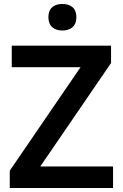

<svg xmlns="http://www.w3.org/2000/svg" viewBox="-20 -943 616 963"><path d="M293 -923C255 -923 223 -906 223 -857C223 -808 255 -790 293 -790C331 -790 363 -808 363 -857C363 -906 331 -923 293 -923ZM547 0V-108H182L537 -627V-714H39V-606H384L29 -87V0Z"/></svg>

Font: Noto Sans Tai Tham SemiBold
Style: Regular
Weight: 600
Designer: Monotype Design Team 2013. Revised by David WIlliams 2020
Foundry: Monotype Imaging Inc.
Version: Version 2.002